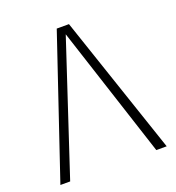

<svg xmlns="http://www.w3.org/2000/svg" viewBox="-126 -785 813 886"><g transform="rotate(-20 281.0 -342.0)"><path d="M542 0H491L281 -645L68 0H20L251 -684H311Z"/></g></svg>

Font: FiraGO ExtraLight
Style: Regular
Weight: 200
Designer: bBox Type
Foundry: bBox Type GmbH
Version: Version 1.001